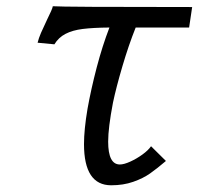

<svg xmlns="http://www.w3.org/2000/svg" viewBox="-20 -572 640 600"><path d="M128 -512.5Q134.5 -525.5 139.5 -536.8Q144.5 -548 145 -552.5Q173.5 -550 580.5 -550L571 -486H404Q382 -431 362.5 -364.8Q343 -298.5 333 -251Q318 -172.5 318 -129.5Q318 -58 354.5 -58Q367.5 -58 387.2 -67Q407 -76 425.2 -89.2Q443.5 -102.5 452 -115L498.5 -69Q471 -45.5 449 -30Q427 -14.5 396.2 -3.8Q365.5 7 327.5 7Q242.5 7 242.5 -121.5Q242.5 -167 253.5 -232Q264.5 -293.5 282.2 -361.2Q300 -429 322 -486Q270.5 -485.5 238.5 -481.5Q206.5 -477.5 184.8 -466.2Q163 -455 150 -433.5L97.5 -438.5Q101 -453 108.2 -469.5Q115.5 -486 128 -512.5Z"/></svg>

Font: JuliaMono Light
Style: Italic
Weight: 300
Italic angle: -9°
Monospace: yes
Designer: cormullion
Foundry: corm
Version: Version 0.054; ttfautohint (v1.8.4)